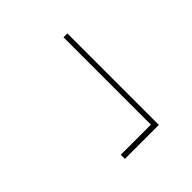

<svg xmlns="http://www.w3.org/2000/svg" viewBox="0 -512 491 491"><g transform="rotate(45 246.0 -266.5)"><path d="M411.6 -327.6H80.7V-313.6H396.7V-204.7H411.6Z"/></g></svg>

Font: Fira Sans Hair
Style: Regular
Weight: 100
Designer: bBox Type GmbH & Carrois Corporate GbR & Edenspiekermann AG
Foundry: bBox Type GmbH & Carrois Corporate GbR & Edenspiekermann AG
Version: Version 4.300;PS 004.300;hotconv 1.0.88;makeotf.lib2.5.64775